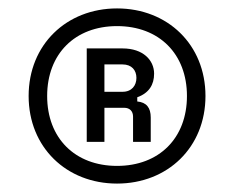

<svg xmlns="http://www.w3.org/2000/svg" viewBox="-20 -734 556 456"><path d="M258 -298C378 -298 468 -384 468 -506C468 -628 378 -714 258 -714C138 -714 48 -628 48 -506C48 -384 138 -298 258 -298ZM92 -506C92 -606 158 -672 258 -672C358 -672 424 -606 424 -506C424 -406 358 -340 258 -340C158 -340 92 -406 92 -506ZM186 -397H228V-478H275C288 -478 296 -470 296 -457V-397H338V-455C338 -478 328 -491 306 -493V-503C334 -513 346 -533 346 -559C346 -591 320 -619 271 -619H186ZM228 -516V-581H271C293 -581 304 -567 304 -549C304 -531 293 -516 271 -516Z"/></svg>

Font: Meta Space
Style: Bold
Weight: 700
Designer: Meta Pool / Florian Karsten
Foundry: Meta Pool / Florian Karsten
Version: Version 2.000;Glyphs 3.1.1 (3137)